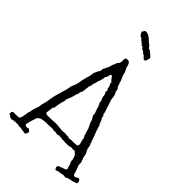

<svg xmlns="http://www.w3.org/2000/svg" viewBox="-332 -1037 1237 1237"><g transform="rotate(45 286.0 -418.5)"><path d="M-21.5 60.5Q-27.3 60.5 -27.3 49.8Q-27.3 39.1 -19.5 32.2Q-13.7 30.3 -10.7 30.3L4.9 32.2L19.5 30.3L28.3 31.2Q43 31.2 47.9 -3.9Q49.8 -17.6 51.8 -31.2Q53.7 -44.9 59.6 -50.8Q57.6 -51.8 57.6 -54.7Q57.6 -57.6 59.6 -63.5Q61.5 -69.3 63 -75.2Q64.5 -81.1 66.4 -86.4Q68.4 -91.8 69.3 -94.7Q70.3 -97.7 71.8 -100.1Q73.2 -102.5 74.7 -108.4Q76.2 -114.3 76.2 -121.1Q76.2 -127.9 77.6 -133.3Q79.1 -138.7 80.1 -141.6Q81.1 -144.5 84.5 -157.2Q87.9 -169.9 90.8 -191.9Q93.8 -213.9 99.6 -235.8Q105.5 -257.8 112.3 -279.8Q119.1 -301.8 122.6 -316.4Q126 -331.1 127 -337.9Q128.9 -351.6 133.3 -359.4Q137.7 -367.2 139.2 -373Q140.6 -378.9 144 -388.7Q147.5 -398.4 149.4 -414.6Q151.4 -430.7 154.3 -439.5Q157.2 -448.2 157.7 -449.2Q158.2 -450.2 158.2 -455.1Q158.2 -460 159.7 -461.9Q161.1 -463.9 163.1 -466.8L168 -494.1L169.9 -495.1L168.9 -499Q168.9 -512.7 180.2 -533.7Q191.4 -554.7 193.4 -556.6Q194.3 -561.5 193.4 -566.4Q193.4 -577.1 198.2 -580.1Q201.2 -583 203.1 -593.8L207 -595.7V-600.6Q207 -604.5 212.9 -607.4Q214.8 -615.2 216.3 -622.1Q217.8 -628.9 219.7 -635.7L226.6 -648.4Q228.5 -651.4 228.5 -654.8Q228.5 -658.2 231 -662.6Q233.4 -667 238.3 -671.9Q243.2 -676.8 245.6 -686Q248 -695.3 246.6 -705.6Q245.1 -715.8 251 -725.6Q256.8 -728.5 268.1 -728.5Q279.3 -728.5 287.1 -715.3Q294.9 -702.1 294.9 -688.5Q299.8 -681.6 302.2 -673.8Q304.7 -666 310.5 -661.1V-659.2Q310.5 -643.6 321.8 -621.1Q333 -598.6 333 -588.9Q335.9 -585.9 339.4 -572.3Q342.8 -558.6 355.5 -545.9L354.5 -543Q354.5 -532.2 359.4 -523.4Q370.1 -504.9 370.1 -488.8Q370.1 -472.7 385.7 -431.2Q401.4 -389.6 403.3 -371.1L402.3 -370.1Q402.3 -367.2 404.3 -367.2Q411.1 -365.2 411.1 -355.5Q411.1 -345.7 419.9 -335Q424.8 -326.2 427.2 -315.9Q429.7 -305.7 437.5 -297.9V-295.9Q437.5 -289.1 440.4 -283.2Q443.4 -277.3 444.8 -272.5Q446.3 -267.6 446.8 -264.2Q447.3 -260.7 448.7 -257.8Q450.2 -254.9 453.6 -246.6Q457 -238.3 460.4 -228.5Q463.9 -218.8 466.8 -210.9Q469.7 -203.1 469.7 -201.2V-198.2Q474.6 -193.4 475.6 -188Q476.6 -182.6 478.5 -176.8Q484.4 -168.9 485.4 -159.2Q486.3 -149.4 488.8 -140.6Q491.2 -131.8 494.6 -126Q498 -120.1 501.5 -113.3Q504.9 -106.4 506.3 -96.2Q507.8 -85.9 509.8 -78.6Q511.7 -71.3 515.1 -64.9Q518.6 -58.6 520.5 -51.3Q522.5 -43.9 521.5 -36.1Q521.5 -21.5 525.9 -14.2Q530.3 -6.8 533.2 4.9Q539.1 17.6 541 28.3Q543 39.1 549.8 44.9L552.7 45.9Q564.5 45.9 569.8 40.5Q575.2 35.2 585 34.2Q598.6 42 598.6 55.7Q598.6 58.6 597.7 60.5Q599.6 66.4 590.3 68.8Q581.1 71.3 577.1 72.3Q569.3 78.1 563 77.6Q556.6 77.1 553.2 78.1Q549.8 79.1 548.3 80.1Q546.9 81.1 544.9 82H537.1Q532.2 82 526.9 86.9Q521.5 91.8 517.6 91.8Q513.7 91.8 499 89.8L468.8 95.7Q463.9 95.7 461.9 94.7Q455.1 96.7 450.2 99.6Q445.3 102.5 437.5 102.5Q434.6 97.7 431.6 92.8Q428.7 87.9 428.7 81.1Q431.6 72.3 442.4 68.4Q453.1 64.5 462.9 61Q472.7 57.6 480.5 54.2Q488.3 50.8 488.3 43.9L478.5 8.8Q476.6 5.9 474.6 3.4Q472.7 1 471.2 -3.9Q469.7 -8.8 469.7 -16.1Q469.7 -23.4 467.8 -29.3Q465.8 -35.2 463.9 -41Q461.9 -46.9 460 -51.8Q455.1 -55.7 448.2 -64Q441.4 -72.3 434.6 -72.3L421.9 -70.3L410.2 -72.3Q406.2 -72.3 402.3 -70.3Q390.6 -66.4 374 -66.4H355.5L338.9 -68.4L334 -66.4L318.4 -70.3L307.6 -69.3Q303.7 -69.3 300.8 -72.3Q289.1 -66.4 285.2 -66.4L262.7 -70.3L252 -68.4L237.3 -72.3L210.9 -70.3H195.3Q144.5 -70.3 126 -57.6V-53.7H122.1Q115.2 -46.9 105.5 -11.7Q95.7 23.4 95.7 28.3Q95.7 33.2 102.1 36.1Q108.4 39.1 113.3 39.1Q118.2 39.1 129.9 36.1Q138.7 42 145.5 50.8Q144.5 58.6 141.6 64.5Q138.7 70.3 135.7 76.2L96.7 71.3L89.8 68.4L75.2 70.3L56.6 65.4L46.9 67.4L36.1 66.4Q28.3 66.4 27.3 69.3Q25.4 69.3 25.4 68.4Q25.4 67.4 23.4 67.4L8.8 72.3Q4.9 72.3 -4.9 69.8Q-14.6 67.4 -14.6 61.5Q-14.6 58.6 -17.6 58.6Q-19.5 60.5 -21.5 60.5ZM336.9 -106.4Q340.8 -106.4 343.3 -107.4Q345.7 -108.4 355.5 -101.6Q366.2 -105.5 376 -105.5H398.4Q413.1 -105.5 427.7 -108.4Q426.8 -112.3 432.6 -116.2V-119.1Q432.6 -129.9 429.2 -139.2Q425.8 -148.4 424.3 -155.3Q422.9 -162.1 423.3 -166Q423.8 -169.9 421.9 -173.3Q419.9 -176.8 418 -179.7Q413.1 -185.5 411.1 -197.3Q410.2 -204.1 406.7 -210.9Q403.3 -217.8 403.3 -221.7Q403.3 -225.6 401.4 -231.4L379.9 -277.3Q378.9 -279.3 379.4 -279.8Q379.9 -280.3 379.9 -283.2Q379.9 -286.1 369.6 -302.7Q359.4 -319.3 360.8 -324.2Q362.3 -329.1 359.4 -337.4Q356.4 -345.7 351.6 -358.4Q346.7 -371.1 344.7 -384.8Q339.8 -386.7 340.3 -389.2Q340.8 -391.6 338.9 -396.5L335 -400.4Q333 -405.3 333 -411.1Q333 -417 332 -422.9Q320.3 -437.5 320.3 -462.9L310.5 -483.4Q313.5 -489.3 313.5 -494.1Q313.5 -499 309.1 -501.5Q304.7 -503.9 304.7 -513.7Q304.7 -523.4 298.8 -532.2Q293 -541 293 -553.7Q292 -555.7 289.6 -556.2Q287.1 -556.6 283.2 -561Q279.3 -565.4 275.9 -572.3Q272.5 -579.1 263.7 -584V-585.9Q260.7 -585.9 260.7 -584Q254.9 -584 252 -568.4Q249 -552.7 241.2 -543.9Q240.2 -540 240.7 -536.6Q241.2 -533.2 239.3 -526.4Q237.3 -519.5 234.4 -507.8Q228.5 -500 227.1 -487.3Q225.6 -474.6 219.7 -464.8Q218.8 -460 218.3 -454.1Q217.8 -448.2 216.3 -443.8Q214.8 -439.5 213.4 -436Q211.9 -432.6 210.9 -428.7L205.1 -378.9Q194.3 -363.3 195.3 -345.7Q192.4 -343.8 191.9 -340.3Q191.4 -336.9 188.5 -335Q185.5 -309.6 166 -267.6V-250Q160.2 -241.2 154.8 -210.9Q149.4 -180.7 149.4 -176.8Q147.5 -174.8 146.5 -171.4Q145.5 -168 140.6 -166Q141.6 -163.1 141.6 -158.2L135.7 -116.2Q144.5 -108.4 160.2 -108.4L230.5 -111.3Q236.3 -111.3 242.2 -111.3L283.2 -106.4L318.4 -108.4ZM277.3 -908.2Q287.1 -901.4 295.9 -894.5Q304.7 -887.7 309.6 -877Q323.2 -877 359.4 -840.8Q359.4 -836.9 361.3 -836.9Q357.4 -829.1 355.5 -816.9Q353.5 -804.7 342.8 -801.8Q341.8 -800.8 340.3 -800.8Q338.9 -800.8 333 -806.6Q327.1 -812.5 323.7 -815.4Q320.3 -818.4 319.3 -821.3Q308.6 -824.2 301.8 -832.5Q294.9 -840.8 283.2 -842.8Q281.2 -846.7 278.3 -848.6Q275.4 -850.6 275.4 -855.5H263.7Q262.7 -863.3 258.3 -864.3Q253.9 -865.2 251.5 -867.2Q249 -869.1 250 -870.1Q252 -874 244.1 -876Q236.3 -877.9 234.9 -882.3Q233.4 -886.7 231.4 -888.7Q217.8 -890.6 211.9 -900.4Q206.1 -910.2 200.2 -920.9Q203.1 -922.9 202.6 -923.8Q202.1 -924.8 207 -926.8Q208 -928.7 210 -934.6Q211.9 -940.4 224.6 -940.4Q237.3 -940.4 255.4 -928.2Q273.4 -916 277.3 -908.2Z"/></g></svg>

Font: Mountains of Christmas
Style: Regular
Weight: 400
Designer: Crystal Kluge
Foundry: Font Diner, Inc DBA Tart Workshop
Version: Version 1.003